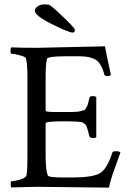

<svg xmlns="http://www.w3.org/2000/svg" viewBox="-20 -861 597 885"><path d="M325.2 -723.6Q325.2 -710.9 315.4 -710.9Q296.9 -710.9 218.8 -750Q140.6 -789.1 140.6 -811.5Q140.6 -822.3 153.3 -831.5Q166 -840.8 184.6 -840.8Q203.1 -840.8 209 -837.9Q235.4 -818.4 280.3 -774.4Q325.2 -730.5 325.2 -723.6ZM32.2 -25.4Q44.9 -25.4 69.8 -32.2Q94.7 -39.1 100.6 -49.3Q106.4 -59.6 106.4 -139.6V-508.8Q106.4 -565.4 99.6 -592.8Q96.7 -599.6 70.3 -606.4Q43.9 -613.3 32.2 -613.3Q28.3 -613.3 28.3 -626Q28.3 -638.7 32.2 -642.6Q83 -640.6 148.4 -640.6L463.9 -647.5Q467.3 -624.5 491.2 -515.6Q486.3 -510.7 474.1 -510.7Q461.9 -510.7 460.9 -517.6Q446.3 -571.3 419.9 -586.4Q393.6 -601.6 347.7 -601.6H282.2Q198.2 -601.6 196.3 -588.9Q190.4 -565.4 190.4 -506.8V-350.6Q190.4 -344.7 234.4 -344.7H307.6Q336.9 -344.7 350.6 -348.6Q364.3 -352.5 368.2 -353.5Q372.1 -354.5 378.4 -366.2Q384.8 -377.9 385.7 -383.3Q386.7 -388.7 392.6 -411.1Q393.6 -418 406.2 -418Q418.9 -418 423.8 -413.1V-228.5Q419.9 -224.6 408.2 -224.6Q396.5 -224.6 392.6 -231.4Q379.9 -281.7 375 -286.1Q370.1 -290 361.8 -295.9Q353.5 -301.8 272 -301.8Q190.4 -301.8 190.4 -293V-141.6Q190.4 -77.1 200.2 -52.7Q203.1 -43 266.6 -43H313.5Q403.3 -43 438 -61Q472.7 -79.1 498 -158.2Q500 -164.1 514.6 -164.1Q529.3 -164.1 535.2 -158.2Q529.3 -140.6 508.3 -83.5Q487.3 -26.4 482.4 3.9L149.4 0L32.2 2.9Q29.3 0 29.3 -12.7Q29.3 -25.4 32.2 -25.4Z"/></svg>

Font: CrimsonText-Roman
Style: Roman
Weight: 400
Version: Version 0.13